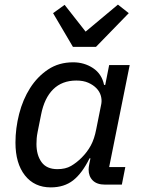

<svg xmlns="http://www.w3.org/2000/svg" viewBox="-20 -800 624 832"><path d="M435 0Q400 0 382 -18Q364 -36 364 -65Q364 -75 367 -90L372 -114H368Q336 -49 297 -18.5Q258 12 200 12Q129 12 88 -40Q47 -92 47 -182Q47 -244 63 -306.5Q79 -369 110.5 -418.5Q142 -468 188.5 -499Q235 -530 297 -530Q345 -530 383 -505Q421 -480 431 -432H436L453 -518H542L453 -76H523L508 0ZM229 -67Q264 -67 288 -81Q312 -95 334 -117Q358 -141 373.5 -169.5Q389 -198 397 -240L419 -350Q422 -367 417 -385Q412 -403 398 -417.5Q384 -432 362.5 -441.5Q341 -451 311 -451Q249 -451 210.5 -413Q172 -375 158 -303L143 -228Q140 -213 139 -200.5Q138 -188 138 -176Q138 -128 160 -97.5Q182 -67 229 -67ZM296 -597 210 -743 260 -779 351 -663 491 -780 538 -743 396 -597Z"/></svg>

Font: IBM Plex Sans Text
Style: Italic
Weight: 450
Italic angle: -11°
Designer: Mike Abbink, Paul van der Laan, Pieter van Rosmalen
Foundry: Bold Monday
Version: Version 3.005